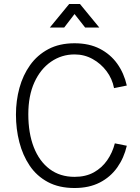

<svg xmlns="http://www.w3.org/2000/svg" viewBox="-20 -930 703 963"><path d="M354 13Q276 13 220 -17Q164 -47 129 -99Q94 -151 77 -217Q60 -283 60 -355Q60 -425 77.5 -489Q95 -553 131 -603.5Q167 -654 222.5 -683.5Q278 -713 354 -713Q427 -713 480.5 -685.5Q534 -658 568 -610.5Q602 -563 616 -501L552 -488Q543 -535 514.5 -573Q486 -611 444.5 -634Q403 -657 354 -657Q289 -657 236 -620.5Q183 -584 152.5 -517Q122 -450 122 -357Q122 -262 149.5 -191.5Q177 -121 229 -82Q281 -43 354 -43Q410 -43 450.5 -65.5Q491 -88 517.5 -126Q544 -164 556 -211L616 -199Q602 -138 568 -90Q534 -42 480.5 -14.5Q427 13 354 13ZM230 -792 327 -910H381L478 -792H407L326 -895H381L302 -792Z"/></svg>

Font: Inclusive Sans Light
Style: Regular
Weight: 300
Designer: Olivia King
Foundry: Olivia King
Version: Version 2.004